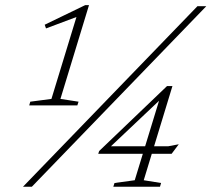

<svg xmlns="http://www.w3.org/2000/svg" viewBox="-20 -706 800 726"><path d="M174.5 -332 271 -648 280.5 -646 154 -598.5 149 -612.5 302 -686.5H316.5L208.5 -332L277 -321.5L272.5 -307.5H90.5L94.5 -321.5ZM67 0 726.5 -682.5H760L100.5 0ZM587.5 -345 609.5 -351.5 379.5 -134V-153H616.5L656 -160.5L629 -124.5H351.5L355 -135L611.5 -380.5H632L523.5 -24.5L589 -14L585 0H408.5L413 -14L489.5 -24.5Z"/></svg>

Font: Newsreader ExtraLight
Style: Italic
Weight: 250
Italic angle: -17°
Designer: Hugues Gentile
Foundry: Production Type
Version: Version 1.003